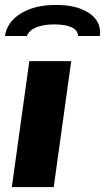

<svg xmlns="http://www.w3.org/2000/svg" viewBox="-28 -759 426 779"><path d="M261 -511 190 0H20L91 -511ZM378 -628Q378 -618 377 -613H289Q288 -636 263 -648Q238 -660 192 -660Q147 -660 118 -647.5Q89 -635 81 -613H-8Q0 -669 56 -704Q112 -739 199 -739Q281 -739 329.5 -708.5Q378 -678 378 -628Z"/></svg>

Font: Chivo ExtraBold Italic
Style: Regular
Weight: 800
Italic angle: -8.05°
Designer: Hector Gatti
Foundry: Omnibus-Type
Version: Version 1.007